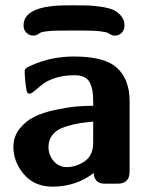

<svg xmlns="http://www.w3.org/2000/svg" viewBox="-20 -686 565 717"><path d="M445 -591Q445 -575 435 -564Q425 -553 409 -553Q400 -553 394.5 -556Q389 -559 384 -562.5Q379 -566 355 -569Q331 -572 289 -572H247Q211 -572 189 -571.5Q167 -571 154.5 -569Q142 -567 138 -566.5Q134 -566 128 -562Q122 -558 120 -557Q113 -553 104 -553Q90 -553 79 -563.5Q68 -574 68 -591Q68 -666 232 -666H266Q293 -666 309.5 -665.5Q326 -665 355 -661Q384 -657 401 -650Q418 -643 431.5 -627.5Q445 -612 445 -591ZM30 -137Q30 -176 53 -205Q76 -234 108.5 -250Q141 -266 185.5 -275.5Q230 -285 262.5 -288Q295 -291 328 -291V-312Q328 -355 314 -380Q300 -405 257 -405Q218 -405 186 -394.5Q154 -384 138.5 -371Q123 -358 109.5 -347Q96 -336 90 -336L86 -337L82 -340Q79 -345 76.5 -364.5Q74 -384 73 -400L72 -417Q72 -422 72.5 -424.5Q73 -427 76 -430Q79 -433 80.5 -434Q82 -435 89 -438Q96 -441 100 -443Q172 -475 257 -475Q371 -475 417.5 -432Q464 -389 464 -308V-45Q464 0 419 0H371Q349 0 339.5 -12Q330 -24 330 -40Q264 11 176 11Q109 11 69.5 -35Q30 -81 30 -137ZM161 -137Q161 -108 180 -85Q199 -62 230 -62Q264 -62 296 -83.5Q328 -105 328 -154V-232Q297 -229 275 -225.5Q253 -222 223 -212.5Q193 -203 177 -183.5Q161 -164 161 -137Z"/></svg>

Font: CMU Sans Serif
Style: Bold
Weight: 700
Version: Version 0.7.0